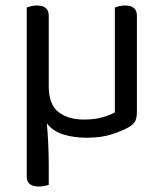

<svg xmlns="http://www.w3.org/2000/svg" viewBox="-20 -487 592 697"><path d="M477 -82Q477 -61 471.5 -48.5Q466 -36 445 -24Q424 -12 386 0.5Q348 13 294 13Q249 13 211 1.5Q173 -10 150 -39Q153 -9 155 32Q157 73 157 115V184Q152 186 142 188Q132 190 121 190Q77 190 77 154V-460Q82 -462 92.5 -464.5Q103 -467 114 -467Q157 -467 157 -430V-173Q157 -108 192 -80.5Q227 -53 285 -53Q325 -53 353 -61.5Q381 -70 397 -79V-460Q402 -462 412 -464.5Q422 -467 434 -467Q477 -467 477 -430V-82Z"/></svg>

Font: Baloo 2
Style: Regular
Weight: 400
Designer: Sarang Kulkarni and Ek Type
Foundry: Ek Type
Version: Version 1.640;hotconv 1.0.111;makeotfexe 2.5.65597; ttfautoh